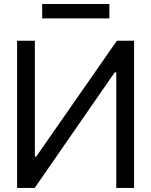

<svg xmlns="http://www.w3.org/2000/svg" viewBox="-20 -929 747 949"><path d="M64.5 -727.5H152.3V-155.3H159.2L557.6 -727.5H642.6V0H554.7V-571.3H546.9L151.4 0H64.5ZM520.5 -909.2V-837.9H188.5V-909.2Z"/></svg>

Font: Inter Tight
Style: Regular
Weight: 400
Designer: Rasmus Andersson
Foundry: rsms
Version: Version 3.002